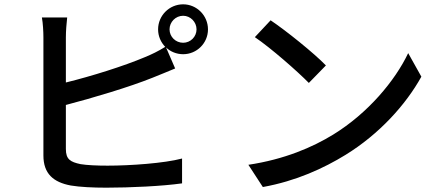

<svg xmlns="http://www.w3.org/2000/svg" viewBox="-20 -839 2040 889"><path d="M765 -703C765 -737 793 -766 828 -766C862 -766 890 -737 890 -703C890 -669 862 -641 828 -641C793 -641 765 -669 765 -703ZM291 -758H174C179 -731 181 -690 181 -666C181 -609 181 -223 181 -119C181 -35 227 5 308 20C350 27 410 30 472 30C582 30 732 23 823 10V-105C740 -83 583 -72 478 -72C430 -72 383 -74 353 -79C306 -89 285 -101 285 -149V-353C411 -386 579 -436 686 -479C718 -491 758 -509 791 -522L749 -619C769 -600 797 -588 828 -588C891 -588 943 -639 943 -703C943 -767 891 -819 828 -819C764 -819 712 -767 712 -703C712 -671 725 -643 745 -622C713 -602 682 -587 650 -574C553 -533 403 -486 285 -457V-666C285 -695 288 -731 291 -758Z M1233 -745 1160 -667C1234 -617 1358 -508 1410 -455L1489 -536C1433 -594 1303 -698 1233 -745ZM1130 -76 1197 27C1352 -1 1479 -60 1580 -122C1736 -218 1859 -354 1931 -484L1870 -593C1809 -465 1684 -315 1523 -216C1427 -157 1297 -101 1130 -76Z"/></svg>

Font: ChiuKong Gothic CL Medium
Style: Regular
Weight: 500
Designer: Ryoko NISHIZUKA 西塚涼子 (kana, bopomofo & ideographs); Paul D. Hunt (Latin, Greek & Cyrillic); Sandoll Communications 산돌커뮤니
Foundry: Adobe
Version: Version 1.300